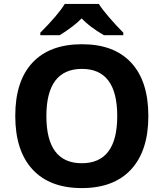

<svg xmlns="http://www.w3.org/2000/svg" viewBox="-20 -951 836 981"><path d="M186 -784Q276 -874 311 -931H485Q500 -906 537 -863Q574 -820 610 -784V-771H511Q436 -815 397 -857Q360 -818 285 -771H186ZM58 -359Q58 -537 146 -631Q234 -725 399 -725Q563 -725 650.5 -630.5Q738 -536 738 -358Q738 -181 650 -85.5Q562 10 398 10Q234 10 146 -85.5Q58 -181 58 -359ZM579 -358Q579 -599 399 -599Q217 -599 217 -358Q217 -117 398 -117Q579 -117 579 -358Z"/></svg>

Font: OpenSansMMV
Style: Bold
Weight: 700
Foundry: Ascender Corporation
Version: Version 4.001